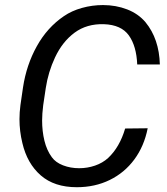

<svg xmlns="http://www.w3.org/2000/svg" viewBox="-20 -741 671 770"><path d="M572.3 -226.6Q558.1 -154.8 518.8 -101.6Q479.5 -48.3 420.2 -19.3Q360.8 9.8 288.1 9.8Q197.8 9.8 143.3 -37.8Q88.9 -85.4 69.8 -167Q58.1 -214.8 58.1 -263.2Q58.1 -289.6 62 -319.8L72.3 -390.6Q85.9 -480.5 127.7 -555.7Q169.4 -630.9 236.3 -676.3Q267.6 -697.8 308.6 -709.2Q349.6 -720.7 393.1 -720.7Q444.8 -720.7 489.7 -703.4Q534.7 -686 563.5 -651.9Q618.2 -585.4 621.1 -482.4H530.3Q527.3 -556.2 496.8 -598.9Q466.3 -641.6 396.5 -644Q328.1 -646 279.3 -610.1Q230.5 -574.2 200.7 -510.7Q173.3 -452.1 163.6 -388.2L153.3 -319.3Q148.9 -284.2 148.9 -257.8Q148.9 -214.8 158.2 -176.5Q167.5 -138.2 188 -110.4Q203.1 -89.4 232.9 -77.9Q262.7 -66.4 297.4 -66.4Q330.6 -66.4 361.1 -76.9Q391.6 -87.4 413.6 -107.4Q460 -150.9 481.9 -225.6Z"/></svg>

Font: Mardoto
Style: Italic
Weight: 400
Italic angle: -12°
Designer: Christian Robertson, Vahan Hovhannisyan
Foundry: Google
Version: Version 1.000